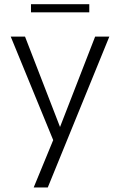

<svg xmlns="http://www.w3.org/2000/svg" viewBox="-20 -662 556 886"><path d="M225.5 -15.5 29.5 -493H95.5L257 -76L419 -493H484.5L200.5 203H135.5ZM123 -642.5H392V-605H123Z"/></svg>

Font: HK Grotesk Light
Style: Regular
Weight: 300
Designer: Alfredo Marco Pradil
Foundry: Hanken Design Co.
Version: Version 3.001